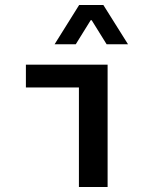

<svg xmlns="http://www.w3.org/2000/svg" viewBox="-20 -751 640 771"><path d="M199.2 -573.2 297.9 -731H395L494.1 -573.2H408.2L348.1 -669.9H344.2L284.2 -573.2ZM84 -399.9V-491.2H412.1V0H296.9V-399.9Z"/></svg>

Font: SourceCodePro-Semibold
Style: Regular
Weight: 600
Monospace: yes
Designer: Paul D. Hunt
Foundry: Adobe Systems Incorporated
Version: Version 1.009;PS 1.000;hotconv 1.0.70;makeotf.lib2.5.5900